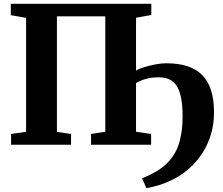

<svg xmlns="http://www.w3.org/2000/svg" viewBox="-20 -763 1174 1012"><path d="M37 -743H777.5V-684L697 -669.5V-68.5L776.5 -57V0H460V-57L535 -68.5V-677H280V-68L354.5 -57V0H38.5V-57L117.5 -68V-669L37 -683ZM751.5 228.5 729 177Q763.5 163 793.8 146.2Q824 129.5 849.5 107.5Q875 85.5 894.5 55Q910.5 31.5 920.8 1.5Q931 -28.5 936.8 -66.8Q942.5 -105 942.5 -151Q942.5 -256.5 914 -306Q885.5 -355.5 816.5 -355.5Q779 -355.5 749.2 -347.2Q719.5 -339 697 -325L688 -361.5L697 -391Q712.5 -400.5 740.8 -409.2Q769 -418 800 -423.8Q831 -429.5 855.5 -429.5Q920 -429.5 967.2 -414.2Q1014.5 -399 1045.8 -367.2Q1077 -335.5 1092.5 -286.8Q1108 -238 1108 -171Q1108 -109 1092.2 -56Q1076.5 -3 1049.2 40Q1022 83 986.5 116.5Q949 151.5 906.8 174.8Q864.5 198 824.2 210.8Q784 223.5 751.5 228.5Z"/></svg>

Font: Merriweather 36pt ExtraBold
Style: Regular
Weight: 800
Designer: Eben Sorkin
Foundry: Eben Sorkin
Version: Version 2.100